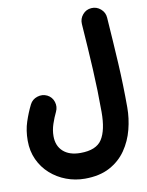

<svg xmlns="http://www.w3.org/2000/svg" viewBox="-101 -737 840 1095"><g transform="rotate(-10 319.0 -190.0)"><path d="M16.6 16.6Q16.6 -43 33 -92.3Q49.3 -141.6 70.8 -184.6Q84.5 -211.9 114.3 -221.4Q144 -231 171.4 -217.8Q198.7 -204.1 208 -174.8Q217.3 -145.5 204.1 -118.2Q189.5 -88.4 177.7 -53.2Q166 -18.1 166 16.6Q166 72.8 201.7 105Q237.3 137.2 301.3 137.2Q393.1 137.2 426.5 85.2Q460 33.2 460 -72.3Q460 -196.3 453.4 -319.8Q446.8 -443.4 436.5 -585.9Q434.6 -616.7 454.6 -640.1Q474.6 -663.6 505.4 -665.5Q535.6 -667.5 559.1 -647.2Q582.5 -627 584.5 -596.7Q594.7 -454.1 601.8 -327.9Q608.9 -201.7 608.9 -72.3Q608.9 -8.8 592.5 54.7Q576.2 118.2 540 170.7Q503.9 223.1 445.1 254.6Q386.2 286.1 301.3 286.1Q245.1 286.1 193.8 266.8Q142.6 247.6 102.5 211.9Q62.5 176.3 39.6 126.7Q16.6 77.1 16.6 16.6Z"/></g></svg>

Font: Mikhak ExtraBold
Style: Regular
Weight: 800
Designer: Amin Abedi
Version: Version 3.3